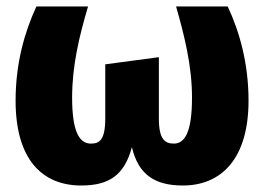

<svg xmlns="http://www.w3.org/2000/svg" viewBox="-20 -553 813 591"><path d="M681 -533H522C548 -442 571 -350 571 -253C571 -146 549 -111 515 -111C488 -111 469 -124 469 -188V-377L304 -355V-188C304 -122 286 -111 260 -111C223 -111 202 -150 202 -253C202 -351 224 -442 251 -533H92C56 -455 28 -359 28 -243C28 -62 110 18 230 18C316 18 363 -14 386 -100C406 -15 457 18 543 18C660 18 745 -63 745 -243C745 -359 717 -456 681 -533Z"/></svg>

Font: Fira Sans ExtraBold
Style: Regular
Weight: 800
Designer: bBox Type GmbH & Carrois Corporate GbR & Edenspiekermann AG
Foundry: bBox Type GmbH & Carrois Corporate GbR & Edenspiekermann AG
Version: Version 4.300;PS 004.300;hotconv 1.0.88;makeotf.lib2.5.64775